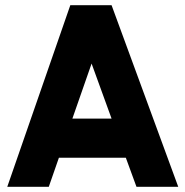

<svg xmlns="http://www.w3.org/2000/svg" viewBox="-20 -720 714 740"><path d="M259 -263 333 -475 410 -263ZM207 -112H465L506 0H667L410 -700H251L8 0H168Z"/></svg>

Font: Unageo
Style: ExtraBold
Weight: 800
Designer: Richard Sepsi
Foundry: Richard Sepsi
Version: Version 2.000